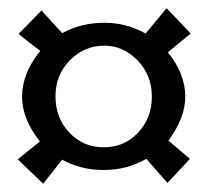

<svg xmlns="http://www.w3.org/2000/svg" viewBox="-20 -532 503 463"><path d="M113.8 -299.8C113.8 -334 125.3 -362.9 148.4 -386.5C171.5 -410.1 199.4 -421.9 231.9 -421.9C261.9 -421.9 288.4 -410.1 311.5 -386.5C334.6 -362.9 346.2 -333.7 346.2 -298.8C346.2 -264.6 335.1 -235.8 313 -212.2C290.9 -188.6 263.2 -176.8 230 -176.8C197.1 -176.8 169.5 -188.6 147.2 -212.2C124.9 -235.8 113.8 -265 113.8 -299.8ZM230 -122.1C267.4 -122.1 301.8 -131 333 -148.9L383.8 -90.8L438 -148.9L386.2 -192.9C413.2 -229.7 426.8 -265 426.8 -298.8C426.8 -335.6 412.8 -371.3 384.8 -405.8L439.9 -451.2L381.8 -512.2L331.1 -451.2C300.1 -468.4 267.1 -477.1 231.9 -477.1C194.5 -477.1 160.5 -468.8 129.9 -452.1L80.1 -506.8L24.9 -450.2C33.4 -442.7 50.8 -429 77.1 -409.2C47.9 -373.4 33.2 -336.6 33.2 -298.8C33.2 -263 47.5 -227.1 76.2 -190.9L22.9 -147.9L84 -88.9L129.9 -147C159.5 -130.4 192.9 -122.1 230 -122.1Z"/></svg>

Font: Linux Biolinum G
Style: Bold
Weight: 700
Designer: Philipp H. Poll
Foundry: Philipp H. Poll
Version: Version 1.1.0